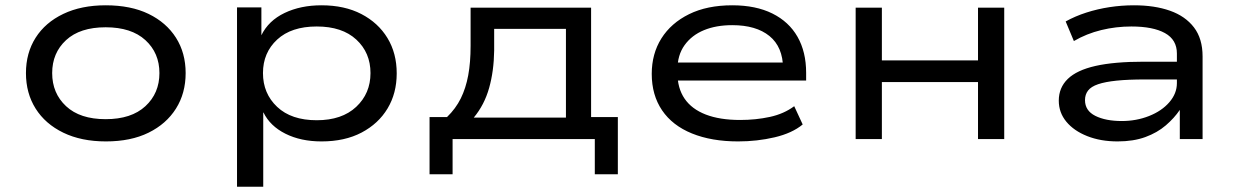

<svg xmlns="http://www.w3.org/2000/svg" viewBox="-20 -525 4676 725"><path d="M380 9Q287 9 219 -24Q151 -57 114.5 -115Q78 -173 78 -249Q78 -325 114.5 -382.5Q151 -440 219 -472.5Q287 -505 379 -505Q474 -505 541 -472.5Q608 -440 644.5 -382.5Q681 -325 681 -249Q681 -173 644.5 -115Q608 -57 541 -24Q474 9 380 9ZM379 -75Q476 -75 529 -124Q582 -173 582 -249Q582 -325 529 -373.5Q476 -422 379 -422Q282 -422 229.5 -373.5Q177 -325 177 -249Q177 -173 229.5 -124Q282 -75 379 -75Z M875 180V-497H967V-392Q994 -447 1054.5 -476Q1115 -505 1194 -505Q1281 -505 1344.5 -472Q1408 -439 1443 -381.5Q1478 -324 1478 -248Q1478 -173 1443.5 -115.5Q1409 -58 1345.5 -24.5Q1282 9 1194 9Q1116 9 1058 -20Q1000 -49 975 -100H974V180ZM1176 -71Q1271 -71 1325 -121.5Q1379 -172 1379 -249Q1379 -326 1325.5 -375.5Q1272 -425 1176 -425Q1080 -425 1026.5 -375.5Q973 -326 973 -249Q973 -172 1026.5 -121.5Q1080 -71 1176 -71Z M1602 133V-83H1668Q1701 -115 1720 -153.5Q1739 -192 1748 -240.5Q1757 -289 1757 -352V-496H2212V-83H2313V133H2226V0H1689V133ZM1769 -81H2117V-416H1846V-334Q1845 -257 1827 -193Q1809 -129 1769 -81Z M2767 9Q2667 9 2593 -21Q2519 -51 2480 -108.5Q2441 -166 2441 -246Q2441 -322 2477.5 -380Q2514 -438 2582 -471.5Q2650 -505 2745 -505Q2834 -505 2896.5 -474Q2959 -443 2991.5 -386Q3024 -329 3024 -250V-221H2513V-289H2962L2937 -267Q2936 -348 2885.5 -389Q2835 -430 2745 -430Q2684 -430 2638 -411Q2592 -392 2565 -354.5Q2538 -317 2538 -262V-250Q2538 -192 2565 -152.5Q2592 -113 2645 -92.5Q2698 -72 2775 -72Q2834 -72 2887 -83.5Q2940 -95 2979 -124L3011 -55Q2971 -22 2905 -6.5Q2839 9 2767 9Z M3211 0V-496H3310V-297H3673V-496H3772V0H3673V-215H3310V0Z M4200 9Q4136 9 4085.5 -11Q4035 -31 4006.5 -65.5Q3978 -100 3978 -145Q3978 -194 4012 -227Q4046 -260 4116.5 -276Q4187 -292 4299 -292H4442V-225H4304Q4240 -225 4196.5 -220.5Q4153 -216 4126.5 -207Q4100 -198 4088.5 -183Q4077 -168 4077 -147Q4077 -107 4116 -87.5Q4155 -68 4216 -68Q4271 -68 4319 -87Q4367 -106 4395.5 -139Q4424 -172 4424 -211V-323Q4424 -375 4379 -400Q4334 -425 4252 -425Q4194 -425 4138.5 -411.5Q4083 -398 4035 -370L4004 -444Q4040 -464 4082 -477.5Q4124 -491 4169.5 -498Q4215 -505 4262 -505Q4340 -505 4398 -484.5Q4456 -464 4488.5 -421.5Q4521 -379 4521 -312V0H4435V-109V-110Q4414 -79 4382 -51.5Q4350 -24 4305 -7.5Q4260 9 4200 9Z"/></svg>

Font: Nunito Sans 7pt Expanded
Style: Regular
Weight: 400
Width: 7
Designer: Vernon Adams
Foundry: Vernon Adams
Version: Version 3.101;gftools[0.9.27]